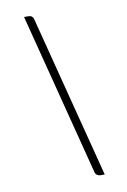

<svg xmlns="http://www.w3.org/2000/svg" viewBox="-86 -774 573 868"><g transform="rotate(-10 200.0 -340.0)"><path d="M87.5 -722.5H107Q126.5 -722.5 131 -704.5L323 42H304Q296 42 288.8 37.5Q281.5 33 279 23.5Z"/></g></svg>

Font: Lato 2
Style: Italic
Weight: 300
Italic angle: -7°
Designer: Lukasz Dziedzic with Adam Twardoch and Botio Nikoltchev
Foundry: tyPoland Lukasz Dziedzic
Version: Version 2.015; 2015-08-06; http://www.latofonts.com/